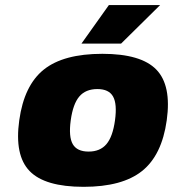

<svg xmlns="http://www.w3.org/2000/svg" viewBox="-20 -720 676 750"><path d="M379.9 -509.8Q530.8 -509.8 590.6 -448.2Q650.4 -386.7 631.3 -250Q612.3 -113.8 534.9 -52Q457.5 9.8 306.6 9.8Q155.3 9.8 95.7 -51.8Q36.1 -113.3 55.2 -250Q74.2 -386.7 151.1 -448.2Q228 -509.8 379.9 -509.8ZM326.2 -127.9Q371.1 -127.9 395.8 -157Q420.4 -186 429.2 -250Q438 -314 421.6 -343Q405.3 -372.1 360.4 -372.1Q314.5 -372.1 289.8 -343Q265.1 -314 256.3 -250Q247.6 -186 264.2 -157Q280.8 -127.9 326.2 -127.9ZM298.3 -549.8 405.3 -700.2H605.5L453.1 -549.8Z"/></svg>

Font: Fivo Sans Black
Style: Regular
Weight: 900
Designer: Alexander Slobzheninov
Foundry: Alexander Slobzheninov
Version: 1.0